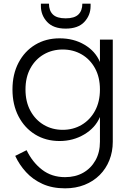

<svg xmlns="http://www.w3.org/2000/svg" viewBox="-20 -762 715 1047"><path d="M335 265Q265 265 212 241Q159 217 122 176.5Q85 136 63 88L125 57Q157 123 209.5 163.5Q262 204 335 204Q391 204 433.5 180Q476 156 500.5 112.5Q525 69 525 11V-124Q500 -65 439.5 -29Q379 7 305 7Q230 7 172 -28.5Q114 -64 81 -127.5Q48 -191 48 -274Q48 -357 81 -420Q114 -483 172 -518Q230 -553 305 -553Q382 -553 441 -518Q500 -483 525 -424V-546H595V11Q595 65 576.5 111.5Q558 158 523.5 192.5Q489 227 441 246Q393 265 335 265ZM322 -54Q379 -54 425 -81Q471 -108 498 -157.5Q525 -207 525 -274Q525 -341 498 -390Q471 -439 425 -465.5Q379 -492 322 -492Q265 -492 219 -465.5Q173 -439 146 -390Q119 -341 119 -274Q119 -207 146 -157.5Q173 -108 219 -81Q265 -54 322 -54ZM338 -606Q271 -606 237 -642.5Q203 -679 203 -729V-742H247Q247 -704 268.5 -683Q290 -662 338 -662Q386 -662 407.5 -683Q429 -704 429 -742H474V-729Q474 -679 440 -642.5Q406 -606 338 -606Z"/></svg>

Font: Parkinsans Light
Style: Regular
Weight: 300
Designer: Red Stone, Indian Type Foundry
Foundry: Indian Type Foundry
Version: Version 1.000